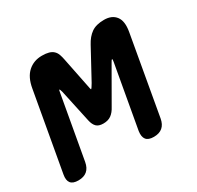

<svg xmlns="http://www.w3.org/2000/svg" viewBox="-148 -695 873 851"><g transform="rotate(-30 289.0 -270.0)"><path d="M477 -46Q472 -18 455.5 -4Q439 10 411 10Q383 10 372 -4Q361 -18 365 -46L422 -366Q425 -380 422 -381Q419 -381 411 -366L315 -199Q303 -176 287 -164.5Q271 -153 247 -153Q223 -153 211.5 -164.5Q200 -176 195 -199L159 -366Q155 -381 152.5 -381Q150 -381 148 -366L91 -46Q86 -18 69.5 -4Q53 10 25 10Q-3 10 -14 -4Q-25 -18 -20 -46L51 -445Q60 -498 89 -524Q118 -550 160 -550Q181 -550 195 -546Q209 -542 218 -533.5Q227 -525 231.5 -512.5Q236 -500 239 -484L269 -335Q273 -312 275 -312Q275 -312 276 -313Q278 -313 291 -335L372 -484Q389 -516 413 -533Q437 -550 478 -550Q518 -550 537.5 -524.5Q557 -499 548 -448Z"/></g></svg>

Font: Maple Mono SemiBold
Style: Italic
Weight: 600
Italic angle: -10°
Monospace: yes
Designer: subframe7536
Version: Version 7.000